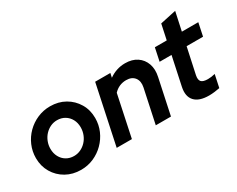

<svg xmlns="http://www.w3.org/2000/svg" viewBox="-92 -1073 1811 1470"><g transform="rotate(-30 813.5 -337.5)"><path d="M286.3 10Q212.9 10 155 -22.8Q97.1 -55.6 63.4 -112.6Q29.7 -169.6 29.7 -240.4Q29.7 -299.6 52.5 -352.4Q75.3 -405.2 115.6 -445.3Q156 -485.4 208.8 -508.2Q261.6 -531 320.9 -531Q394.3 -531 451.8 -498.2Q509.3 -465.5 543 -408.9Q576.8 -352.4 576.8 -280.6Q576.8 -221.5 554 -169Q531.2 -116.5 490.8 -76.1Q450.5 -35.7 398 -12.8Q345.6 10 286.3 10ZM292.2 -108.9Q323.6 -108.9 351.1 -121.9Q378.6 -134.8 399.8 -157.5Q421.1 -180.3 433 -210.6Q445 -240.9 445 -274.4Q445 -314.7 428.1 -345.7Q411.3 -376.7 381.7 -394.4Q352 -412.1 314.4 -412.1Q282.9 -412.1 255.4 -399.2Q227.9 -386.2 206.7 -363.5Q185.4 -340.7 173.5 -310.4Q161.5 -280.2 161.5 -246.6Q161.5 -207.2 178.4 -175.7Q195.2 -144.2 224.8 -126.6Q254.5 -108.9 292.2 -108.9Z M604.8 0 715.1 -521H849.4L841.2 -483.2Q906.1 -529.3 983.2 -529.3Q1045.1 -529.3 1087.4 -500.9Q1129.6 -472.5 1147 -423.3Q1164.4 -374.2 1150.6 -311.3L1084.5 0H950.3L1013.7 -298Q1024.4 -349.8 1000 -381.5Q975.6 -413.1 925.6 -413.1Q893.9 -413.1 866.3 -401.2Q838.8 -389.3 816.2 -365.3L739.1 0Z M1419.3 6.9Q1331.5 6.9 1292.8 -35.2Q1254.1 -77.3 1270.7 -155.5L1324.1 -406.5H1218.8L1242.9 -521H1347.9L1376.3 -654.5L1517 -684.9L1481.7 -521H1626.9L1602.9 -406.5H1457.6L1408.4 -177.9Q1400.8 -139.9 1416 -123.2Q1431.2 -106.5 1473.8 -106.5Q1489.9 -106.5 1504.7 -108.6Q1519.5 -110.8 1537.5 -115.1L1513.8 -3.6Q1495.6 0.4 1469 3.6Q1442.3 6.9 1419.3 6.9Z"/></g></svg>

Font: Red Hat Display
Style: Italic
Weight: 300
Italic angle: -12°
Designer: Pentagram, MCKL
Foundry: Pentagram, MCKL
Version: Version 1.023